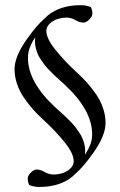

<svg xmlns="http://www.w3.org/2000/svg" viewBox="-20 -658 471 754"><path d="M134.8 76.2Q214.8 76.2 264.6 35.2Q270.5 29.8 275.9 24.4Q307.1 -2 346.7 -58.1Q394.5 -126 394.5 -174.8Q394.5 -204.6 384.5 -233.9Q374.5 -263.2 356.4 -289.1Q338.4 -314.9 321 -334.2Q303.7 -353.5 281.2 -374Q234.9 -416.5 198.5 -461.4Q162.1 -506.3 162.1 -536.1Q162.1 -553.2 176 -565.9Q189.9 -578.6 207.3 -583.7Q224.6 -588.9 241.2 -588.9Q256.8 -588.9 272.5 -581.1Q273.4 -580.6 279.3 -577.4Q285.2 -574.2 287.8 -573.2Q290.5 -572.3 296.1 -570.8Q301.8 -569.3 307.6 -569.3Q318.8 -569.3 330.8 -581.5Q342.8 -593.8 342.8 -604.5Q342.8 -618.2 336.9 -629.9Q318.8 -637.7 296.9 -637.7Q216.8 -637.7 167 -596.7Q161.1 -591.3 155.8 -585.9Q124.5 -559.6 85 -503.4Q37.1 -435.5 37.1 -386.7Q37.1 -356.9 47.1 -327.6Q57.1 -298.3 75.2 -272.5Q93.3 -246.6 110.6 -227.3Q127.9 -208 150.4 -187.5Q196.8 -145 233.2 -100.1Q269.5 -55.2 269.5 -25.4Q269.5 -8.3 255.6 4.4Q241.7 17.1 224.4 22.2Q207 27.3 190.4 27.3Q174.8 27.3 159.2 19.5Q158.2 19 152.3 15.9Q146.5 12.7 143.8 11.7Q141.1 10.7 135.5 9.3Q129.9 7.8 124 7.8Q112.8 7.8 100.8 20Q88.9 32.2 88.9 43Q88.9 56.6 94.7 68.4Q112.8 76.2 134.8 76.2ZM313.5 -50.3Q314.5 -58.1 314.5 -66.4Q314.5 -79.1 311 -92.3Q307.6 -105.5 303.5 -115.7Q299.3 -126 289.8 -139.4Q280.3 -152.8 274.9 -160.2Q269.5 -167.5 255.9 -181.4Q242.2 -195.3 237.5 -199.7Q232.9 -204.1 217.3 -218.3Q201.7 -232.4 199.2 -234.4Q89.8 -335.4 89.8 -429.7Q89.8 -441.9 91.6 -452.1Q93.3 -462.4 97.9 -473.1Q102.5 -483.9 105.5 -490Q108.4 -496.1 117.2 -509.8Q117.7 -510.3 118.2 -511.2Q117.2 -503.4 117.2 -495.1Q117.2 -482.4 120.6 -469.2Q124 -456.1 128.2 -445.8Q132.3 -435.5 141.8 -422.1Q151.4 -408.7 156.7 -401.4Q162.1 -394 175.8 -380.1Q189.5 -366.2 194.1 -361.8Q198.7 -357.4 214.4 -343.3Q230 -329.1 232.4 -327.1Q341.8 -226.1 341.8 -131.8Q341.8 -119.6 340.1 -109.4Q338.4 -99.1 333.7 -88.4Q329.1 -77.6 326.2 -71.5Q323.2 -65.4 314.5 -51.8Q314 -51.3 313.5 -50.3Z"/></svg>

Font: Amiri
Style: Regular
Weight: 400
Designer: Khaled Hosny
Version: Version 000.108